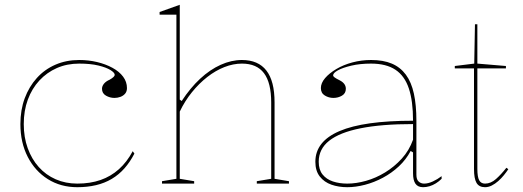

<svg xmlns="http://www.w3.org/2000/svg" viewBox="-20 -765 2178 800"><path d="M302 15Q233 15 179.5 -18.5Q126 -52 95.5 -111.5Q65 -171 65 -248Q65 -307 83 -355.5Q101 -404 133.5 -440Q166 -476 211 -495.5Q256 -515 310 -515Q349 -515 384.5 -506.5Q420 -498 448.5 -482.5Q477 -467 493 -445.5Q509 -424 509 -398Q509 -384 501.5 -375Q494 -366 482 -361.5Q470 -357 457 -357Q438 -357 421.5 -366.5Q405 -376 405 -395Q405 -406 413 -416Q421 -426 437 -433Q458 -445 458 -453Q458 -462 440.5 -473Q423 -484 390 -492Q357 -500 310 -500Q259 -500 217 -481.5Q175 -463 144 -429.5Q113 -396 96 -350Q79 -304 79 -248Q79 -193 95.5 -147.5Q112 -102 141.5 -69Q171 -36 212 -18Q253 0 302 0Q356 0 399 -15Q442 -30 475.5 -60Q509 -90 533 -135L540 -125Q522 -90 498.5 -63.5Q475 -37 445.5 -19.5Q416 -2 380 6.5Q344 15 302 15Z M1184 -10V0H1050V-10L1110 -20V-338Q1110 -420 1080 -460Q1050 -500 988 -500Q952 -500 915 -485.5Q878 -471 843.5 -444Q809 -417 779.5 -380.5Q750 -344 729 -300V-20L789 -10V0H655V-10L715 -20V-704H645V-715L729 -745V-350L737 -344Q773 -399 814 -437Q855 -475 899.5 -495Q944 -515 988 -515Q1022 -515 1047.5 -504Q1073 -493 1090 -471Q1107 -449 1115.5 -416Q1124 -383 1124 -338V-20Z M1526 -515Q1577 -515 1612.5 -500Q1648 -485 1671 -454Q1694 -423 1704.5 -375Q1715 -327 1715 -262V-37Q1715 -17 1724.5 -8.5Q1734 0 1747 0Q1764 0 1783.5 -9Q1803 -18 1820 -31V-20Q1809 -9 1796 -1Q1783 7 1769.5 11Q1756 15 1743 15Q1721 15 1711 0.5Q1701 -14 1701 -43Q1701 -76 1701 -91.5Q1701 -107 1701 -114.5Q1701 -122 1701 -130L1691 -136Q1672 -100 1642 -72Q1612 -44 1575.5 -24.5Q1539 -5 1500.5 5Q1462 15 1427 15Q1391 15 1361 4.5Q1331 -6 1312.5 -29.5Q1294 -53 1294 -91Q1294 -176 1395 -219Q1496 -262 1701 -262Q1701 -344 1683.5 -396.5Q1666 -449 1627.5 -474.5Q1589 -500 1526 -500Q1480 -500 1444 -491.5Q1408 -483 1388 -472Q1368 -461 1368 -451Q1368 -447 1374 -442.5Q1380 -438 1396 -430Q1421 -417 1421 -395Q1421 -376 1405 -366.5Q1389 -357 1369 -357Q1350 -357 1333.5 -367Q1317 -377 1317 -398Q1317 -419 1334.5 -439.5Q1352 -460 1381.5 -477.5Q1411 -495 1448.5 -505Q1486 -515 1526 -515ZM1701 -248Q1570 -248 1482.5 -230.5Q1395 -213 1351.5 -178.5Q1308 -144 1308 -91Q1308 -58 1324 -38Q1340 -18 1367 -9Q1394 0 1427 0Q1464 0 1505 -11.5Q1546 -23 1584.5 -46.5Q1623 -70 1654 -104Q1685 -138 1701 -183Z M2001 15Q1976 15 1965.5 -3Q1955 -21 1955 -61V-480H1875V-490L1956 -500L1959 -664H1969V-500L2088 -490V-480H1969V-61Q1969 -28 1976.5 -14Q1984 0 2001 0Q2025 0 2046.5 -19Q2068 -38 2090 -66L2098 -60Q2090 -48 2079.5 -35Q2069 -22 2056 -10.5Q2043 1 2029 8Q2015 15 2001 15Z"/></svg>

Font: Kalnia Thin
Style: Regular
Weight: 250
Designer: Frida Medrano
Foundry: Frida Medrano
Version: Version 1.105